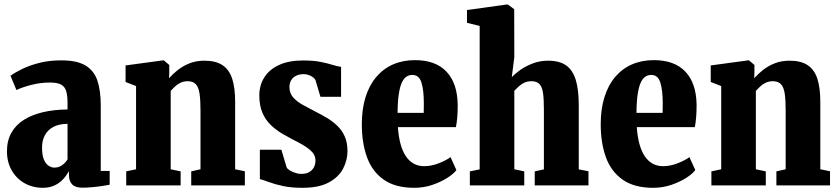

<svg xmlns="http://www.w3.org/2000/svg" viewBox="-20 -840 3796 870"><path d="M174.5 11Q128 11 91 -10Q54 -31 32.8 -68.5Q11.5 -106 11.5 -154.5Q11.5 -202.5 31.5 -238.2Q51.5 -274 88.2 -297Q125 -320 175.2 -331.8Q225.5 -343.5 286 -344V-373.5Q286 -404.5 280.5 -425.2Q275 -446 258 -456Q241 -466 206 -466Q161.5 -466 118.8 -454.5Q76 -443 54.5 -432L27.5 -497Q46.5 -510.5 79.2 -526.8Q112 -543 157 -554.8Q202 -566.5 258 -566.5Q329 -566.5 367.8 -543Q406.5 -519.5 421.5 -474.2Q436.5 -429 436.5 -363V-65.5H477V-3Q467 -1 445 2.5Q423 6 398 8.2Q373 10.5 353 10.5Q321.5 10.5 307 -4.5Q292.5 -19.5 292.5 -47V-65Q282 -45.5 266 -28Q250 -10.5 227.2 0.2Q204.5 11 174.5 11ZM227 -80.5Q246.5 -80.5 262 -91.8Q277.5 -103 286 -118V-279Q247 -278.5 221.5 -264.8Q196 -251 183.2 -227Q170.5 -203 170.5 -171.5Q170.5 -138.5 178.2 -118.8Q186 -99 199 -89.8Q212 -80.5 227 -80.5Z M596.5 -73V-450L549 -468.5V-543.5L718.5 -566.5H722.5L747 -545.5V-509L746 -485.5Q763 -505 786.2 -523.2Q809.5 -541.5 839.2 -553.2Q869 -565 906.5 -565Q958 -565 988.5 -544.5Q1019 -524 1032.2 -482.8Q1045.5 -441.5 1045.5 -379.5V-73L1089.5 -64V0H846.5V-63.5L888.5 -73V-342Q888.5 -387 884.2 -415.8Q880 -444.5 867.5 -458.2Q855 -472 830.5 -472Q812.5 -472 798.2 -465.2Q784 -458.5 773.2 -448.2Q762.5 -438 753.5 -428.5V-73L798.5 -63.5V0H552V-63.5Z M1350 11Q1299.5 11 1262.5 3Q1225.5 -5 1200 -14.5Q1174.5 -24 1157.5 -28.5V-161.5H1255L1278.5 -82.5Q1281 -75.5 1292.2 -68.5Q1303.5 -61.5 1317.8 -56.8Q1332 -52 1344 -52Q1365.5 -52 1379.8 -59.5Q1394 -67 1401.8 -81Q1409.5 -95 1409.5 -112.5Q1409.5 -139 1387.5 -158.2Q1365.5 -177.5 1331.8 -194.8Q1298 -212 1262 -232.5Q1230 -251 1206 -274.5Q1182 -298 1168.5 -330.5Q1155 -363 1155 -407.5Q1155 -453.5 1177.5 -489.2Q1200 -525 1244.2 -545.5Q1288.5 -566 1352.5 -566Q1400.5 -566 1432.8 -559.5Q1465 -553 1487.2 -546Q1509.5 -539 1525.5 -537V-401.5H1432L1409.5 -477Q1406.5 -483.5 1398.8 -489.5Q1391 -495.5 1379.8 -499.8Q1368.5 -504 1357 -504Q1337 -504 1322.2 -497Q1307.5 -490 1299.5 -476.8Q1291.5 -463.5 1291.5 -445Q1291.5 -417.5 1308.8 -398.2Q1326 -379 1353 -364.2Q1380 -349.5 1408 -335Q1435 -321.5 1461 -306Q1487 -290.5 1508.2 -270.2Q1529.5 -250 1542 -222Q1554.5 -194 1554.5 -155Q1554.5 -114.5 1534.8 -76.2Q1515 -38 1470.2 -13.5Q1425.5 11 1350 11Z M1857 11Q1771.5 11 1719 -25.8Q1666.5 -62.5 1643 -127.5Q1619.5 -192.5 1619.5 -277Q1619.5 -345.5 1636.2 -399.5Q1653 -453.5 1684.8 -491Q1716.5 -528.5 1760.8 -548Q1805 -567.5 1860 -567.5Q1954 -567.5 2003.2 -515.2Q2052.5 -463 2054 -365.5Q2054 -330.5 2051.8 -306.5Q2049.5 -282.5 2046 -264H1783Q1786 -220.5 1795 -187.5Q1804 -154.5 1819 -132.2Q1834 -110 1854.8 -98.5Q1875.5 -87 1902 -87Q1935 -87 1969 -100.5Q2003 -114 2021.5 -128L2048 -69.5Q2036.5 -53 2007.2 -34.2Q1978 -15.5 1939 -2.2Q1900 11 1857 11ZM1781.5 -328.5H1900Q1900 -339 1900.2 -349.8Q1900.5 -360.5 1900.5 -371Q1900.5 -431 1889.8 -465.8Q1879 -500.5 1848.5 -500.5Q1834.5 -500.5 1822.5 -493.2Q1810.5 -486 1801.5 -467.2Q1792.5 -448.5 1787.2 -415Q1782 -381.5 1781.5 -328.5Z M2153.5 -72.5V-722.5L2096 -736.5V-794.5L2275 -819.5H2281L2310 -798.5L2310.5 -581L2299 -490Q2313 -505.5 2337.2 -522.8Q2361.5 -540 2393.8 -552.5Q2426 -565 2463.5 -565Q2515.5 -565 2545.8 -543.2Q2576 -521.5 2589.2 -477Q2602.5 -432.5 2602.5 -363.5V-72.5L2646.5 -64V0H2403V-63.5L2444.5 -72.5V-346.5Q2444.5 -391.5 2440.5 -419Q2436.5 -446.5 2424.2 -459.2Q2412 -472 2388 -472Q2369.5 -472 2355.5 -465.2Q2341.5 -458.5 2330.5 -448.2Q2319.5 -438 2310.5 -429V-73L2355.5 -63.5V0H2109V-63.5Z M2939.5 11Q2854 11 2801.5 -25.8Q2749 -62.5 2725.5 -127.5Q2702 -192.5 2702 -277Q2702 -345.5 2718.8 -399.5Q2735.5 -453.5 2767.2 -491Q2799 -528.5 2843.2 -548Q2887.5 -567.5 2942.5 -567.5Q3036.5 -567.5 3085.8 -515.2Q3135 -463 3136.5 -365.5Q3136.5 -330.5 3134.2 -306.5Q3132 -282.5 3128.5 -264H2865.5Q2868.5 -220.5 2877.5 -187.5Q2886.5 -154.5 2901.5 -132.2Q2916.5 -110 2937.2 -98.5Q2958 -87 2984.5 -87Q3017.5 -87 3051.5 -100.5Q3085.5 -114 3104 -128L3130.5 -69.5Q3119 -53 3089.8 -34.2Q3060.5 -15.5 3021.5 -2.2Q2982.5 11 2939.5 11ZM2864 -328.5H2982.5Q2982.5 -339 2982.8 -349.8Q2983 -360.5 2983 -371Q2983 -431 2972.2 -465.8Q2961.5 -500.5 2931 -500.5Q2917 -500.5 2905 -493.2Q2893 -486 2884 -467.2Q2875 -448.5 2869.8 -415Q2864.5 -381.5 2864 -328.5Z M3248 -73V-450L3200.5 -468.5V-543.5L3370 -566.5H3374L3398.5 -545.5V-509L3397.5 -485.5Q3414.5 -505 3437.8 -523.2Q3461 -541.5 3490.8 -553.2Q3520.5 -565 3558 -565Q3609.5 -565 3640 -544.5Q3670.5 -524 3683.8 -482.8Q3697 -441.5 3697 -379.5V-73L3741 -64V0H3498V-63.5L3540 -73V-342Q3540 -387 3535.8 -415.8Q3531.5 -444.5 3519 -458.2Q3506.5 -472 3482 -472Q3464 -472 3449.8 -465.2Q3435.5 -458.5 3424.8 -448.2Q3414 -438 3405 -428.5V-73L3450 -63.5V0H3203.5V-63.5Z"/></svg>

Font: Merriweather 24pt SemiCondensed Black
Style: Regular
Weight: 900
Width: 4
Designer: Eben Sorkin
Foundry: Eben Sorkin
Version: Version 2.100